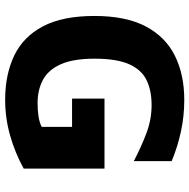

<svg xmlns="http://www.w3.org/2000/svg" viewBox="-15 -707 736 746"><g transform="rotate(90 353.0 -334.0)"><path d="M368 14Q270 14 196.5 -21Q123 -56 82.5 -132.5Q42 -209 42 -333Q42 -455 82.5 -532Q123 -609 196.5 -645.5Q270 -682 368 -682Q431 -682 491 -669Q551 -656 606 -633V-486Q546 -517 494.5 -536Q443 -555 388 -555Q331 -555 290.5 -535Q250 -515 229 -466.5Q208 -418 208 -334Q208 -251 229.5 -202.5Q251 -154 290 -133Q329 -112 381 -112Q408 -112 431.5 -115.5Q455 -119 473 -128V-246H363V-372H635V-58Q573 -24 505.5 -5Q438 14 368 14Z"/></g></svg>

Font: Maven Pro
Style: Bold
Weight: 700
Designer: Joe Prince
Foundry: Joe Prince
Version: Version 2.103